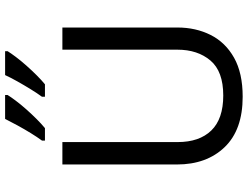

<svg xmlns="http://www.w3.org/2000/svg" viewBox="-132 -852 994 771"><g transform="rotate(-90 365.5 -467.0)"><path d="M640 -252Q640 -178 610 -118.5Q580 -59 518.5 -24.5Q457 10 362 10Q229 10 159.5 -62.5Q90 -135 90 -254V-714H180V-251Q180 -164 226.5 -116Q273 -68 367 -68Q464 -68 507.5 -119.5Q551 -171 551 -252V-714H640ZM545 -934Q537 -921 522 -901Q507 -881 487.5 -859Q468 -837 448.5 -817.5Q429 -798 412 -784H362V-796Q376 -815 392 -841Q408 -867 423.5 -894.5Q439 -922 449 -944H545ZM369 -934Q361 -921 346 -901Q331 -881 311.5 -859Q292 -837 272.5 -817.5Q253 -798 236 -784H186V-796Q200 -815 216 -841Q232 -867 247 -894.5Q262 -922 273 -944H369Z"/></g></svg>

Font: Noto Sans NKo Unjoined
Style: Regular
Weight: 400
Designer: Monotype Design Team
Foundry: Monotype Imaging Inc.
Version: Version 2.004